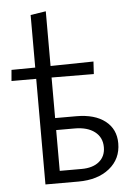

<svg xmlns="http://www.w3.org/2000/svg" viewBox="-52 -756 567 797"><g transform="rotate(-5 231.5 -358.0)"><path d="M421 -144Q421 -79 372 -39.5Q323 0 242 0H105V-440H2L6 -486L105 -487V-706L169 -716V-488L348 -491L345 -439L169 -440V-271H257Q334 -271 377.5 -237Q421 -203 421 -144ZM360 -133Q360 -174 329.5 -197.5Q299 -221 246 -221H169V-51H260Q307 -51 333.5 -73Q360 -95 360 -133Z"/></g></svg>

Font: Ysabeau Infant
Style: Regular
Weight: 400
Designer: Christian Thalmann (Catharsis Fonts)
Version: Version 0.003